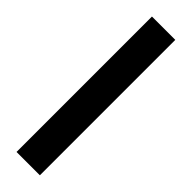

<svg xmlns="http://www.w3.org/2000/svg" viewBox="-262 -761 762 762"><g transform="rotate(45 119.0 -380.0)"><path d="M184 0H53V-760H184Z"/></g></svg>

Font: Noto Sans Display ExtraCondensed
Style: Bold
Weight: 700
Width: 2
Designer: Monotype Design Team
Foundry: Monotype Imaging Inc.
Version: Version 2.003